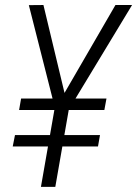

<svg xmlns="http://www.w3.org/2000/svg" viewBox="-20 -731 537 751"><path d="M396.5 -345.7 388.2 -300.8H54.7L62.5 -345.7ZM371.1 -202.6 363.3 -158.2H29.8L38.6 -202.6ZM219.7 -345.7 431.6 -711.4H496.6L248.5 -301.3L208.5 -300.8ZM149.9 -711.4 238.8 -340.8 233.9 -300.8 196.8 -301.3 92.8 -710.9ZM258.8 -357.9 196.3 0H140.1L202.6 -357.9Z"/></svg>

Font: Roboto Condensed Light
Style: Italic
Weight: 300
Italic angle: -12°
Designer: Christian Robertson
Foundry: Google
Version: Version 3.0; 2020